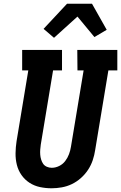

<svg xmlns="http://www.w3.org/2000/svg" viewBox="-20 -1003 650 1031"><path d="M257 8Q225 8 194.5 1.5Q164 -5 138.5 -21.5Q113 -38 95.5 -63Q78 -88 70.5 -118Q63 -148 63.5 -180.5Q64 -213 69 -245L132 -625H99V-735H313V-625H265L199 -227Q197 -213 196 -199.5Q195 -186 196 -172.5Q197 -159 201 -146Q205 -133 212 -123Q219 -113 231.5 -107.5Q244 -102 258 -102Q278 -102 297.5 -111.5Q317 -121 330 -138Q343 -155 350.5 -175Q358 -195 361 -215L429 -625H396L395 -735H610V-625H562L491 -197Q487 -170 478 -143Q469 -116 453 -91.5Q437 -67 414.5 -47Q392 -27 366 -14.5Q340 -2 312 3Q284 8 257 8ZM270 -800 214 -848 340 -983H474L553 -843L487 -804L396 -914Z"/></svg>

Font: Iosevka HT Extrabold Extended
Style: Italic
Weight: 800
Width: 7
Italic angle: -9°
Monospace: yes
Designer: Belleve Invis
Foundry: Belleve Invis
Version: Version 32.3.0; ttfautohint (v1.8.4)